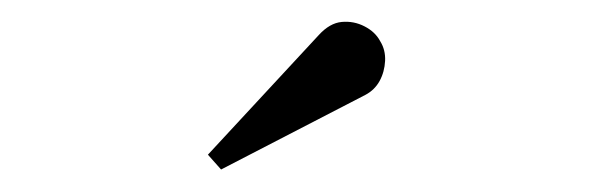

<svg xmlns="http://www.w3.org/2000/svg" viewBox="-20 -995 540 175"><path d="M181.5 -840.5 169.5 -854 270.5 -963Q280.5 -974 291.5 -975Q302.5 -976 312.2 -971Q322 -966 326.5 -957.5Q331.5 -949.5 331 -939.5Q330.5 -929.5 326 -921.2Q321.5 -913 313 -908.5Z"/></svg>

Font: Bodoni Moda
Style: Regular
Weight: 400
Designer: Owen Earl
Foundry: indestructible type
Version: Version 2.005